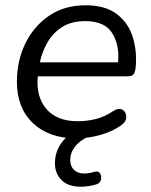

<svg xmlns="http://www.w3.org/2000/svg" viewBox="-20 -515 572 727"><path d="M270 9Q166 9 105 -48.5Q44 -106 44 -206Q44 -285 76 -350.5Q108 -416 166 -455.5Q224 -495 304 -495Q380 -495 424 -460.5Q468 -426 484 -370.5Q500 -315 493 -254Q490 -237 483.5 -231.5Q477 -226 462 -226H123Q116 -148 156 -102Q196 -56 274 -56Q310 -56 343.5 -64.5Q377 -73 408 -94Q430 -108 444 -99.5Q458 -91 458 -72.5Q458 -54 438 -40Q404 -16 358 -3.5Q312 9 270 9ZM303 -435Q250 -435 215 -412.5Q180 -390 159.5 -354Q139 -318 131 -279H427Q433 -345 404.5 -390Q376 -435 303 -435ZM286 192Q238 192 213 167Q188 142 188 103Q188 57 216.5 21Q245 -15 294 -36L320 0Q284 15 265 39Q246 63 246 91Q246 114 260 128Q274 142 299 142Q316 142 336 136Q352 131 358.5 141Q365 151 362.5 164Q360 177 348 182Q334 187 317 189.5Q300 192 286 192Z"/></svg>

Font: Nunito
Style: Italic
Weight: 400
Italic angle: -9°
Designer: Vernon Adams
Foundry: Vernon Adams
Version: Version 3.601; ttfautohint (v1.8.2.53-6de2)